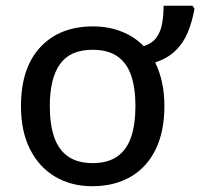

<svg xmlns="http://www.w3.org/2000/svg" viewBox="-20 -640 699 670"><path d="M553.7 -270Q553.7 -181.2 523.2 -118.7Q492.7 -56.2 436 -23.2Q379.4 9.8 301.8 9.8Q229 9.8 172.9 -23.2Q116.7 -56.2 85 -118.7Q53.2 -181.2 53.2 -270Q53.2 -402.8 120.6 -475.3Q188 -547.9 304.7 -547.9Q358.4 -547.9 403.8 -530Q449.2 -512.2 481.4 -479Q509.8 -487.8 524.9 -507.6Q540 -527.3 545.4 -556.2Q550.8 -585 550.8 -620.1H651.9L658.7 -609.4Q650.4 -563 634.8 -525.9Q619.1 -488.8 591.8 -462.6Q564.5 -436.5 521.5 -421.9Q537.1 -390.6 545.4 -352.5Q553.7 -314.5 553.7 -270ZM153.8 -270Q153.8 -205.1 169.4 -160.6Q185.1 -116.2 218.3 -93.5Q251.5 -70.8 303.7 -70.8Q356 -70.8 388.9 -93.8Q421.9 -116.7 437.3 -161.1Q452.6 -205.6 452.6 -270Q452.6 -334 437.3 -377.7Q421.9 -421.4 388.9 -443.8Q356 -466.3 302.7 -466.3Q225.1 -466.3 189.5 -416.5Q153.8 -366.7 153.8 -270Z"/></svg>

Font: Open Sans Medium
Style: Regular
Weight: 500
Designer: Monotype Design Team
Foundry: Monotype Imaging Inc.
Version: Version 3.000